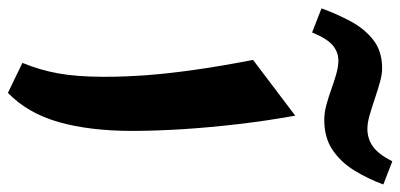

<svg xmlns="http://www.w3.org/2000/svg" viewBox="-374 -710 997 478"><g transform="rotate(90 124.0 -470.5)"><path d="M54.2 -923.8Q69.8 -923.8 88.1 -918.7Q106.4 -913.6 131.3 -905.3Q155.8 -897 173.3 -892.1Q190.9 -887.2 205.6 -887.2Q230 -887.2 249.3 -900.9Q268.6 -914.6 286.1 -949.2L343.8 -926.8Q329.6 -888.2 308.8 -854.5Q288.1 -820.8 257.6 -800.3Q227.1 -779.8 182.6 -779.8Q164.6 -779.8 145 -785.2Q125.5 -790.5 102.5 -798.8Q82 -806.2 65.7 -810.5Q49.3 -814.9 35.2 -814.9Q14.2 -814.9 -2.7 -800.8Q-19.5 -786.6 -34.7 -749.5L-94.7 -772.9Q-81.1 -810.5 -62.7 -845Q-44.4 -879.4 -16.4 -901.6Q11.7 -923.8 54.2 -923.8ZM172.4 -707.5Q185.1 -637.7 193.6 -564.9Q202.1 -492.2 206.3 -424.6Q210.4 -356.9 210.4 -301.8Q210.4 -196.3 188.5 -118.9Q166.5 -41.5 115.7 7.8L41 -28.3Q58.6 -70.3 67.1 -116.9Q75.7 -163.6 75.7 -231.9Q75.7 -282.2 71.8 -335.7Q67.9 -389.2 58.8 -453.9Q49.8 -518.6 33.7 -602.5Z"/></g></svg>

Font: Pinar Bold
Style: Regular
Weight: 700
Designer: Amin Abedi
Version: Version 3.000